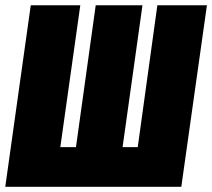

<svg xmlns="http://www.w3.org/2000/svg" viewBox="-30 -716 813 736"><path d="M763.2 -695.8 665 0H-9.8L87.9 -695.8H277.8L201.2 -151.9H261.2L336.9 -695.8H516.1L439.9 -151.9H498L573.2 -695.8Z"/></svg>

Font: Fira Sans Compressed Heavy
Style: Italic
Weight: 900
Width: 3
Italic angle: -8°
Designer: Carrois Corporate & Edenspiekermann AG
Foundry: Carrois Corporate GbR & Edenspiekermann AG
Version: Version 4.203;PS 004.203;hotconv 1.0.88;makeotf.lib2.5.64775